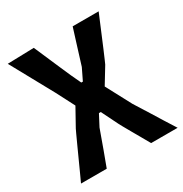

<svg xmlns="http://www.w3.org/2000/svg" viewBox="-162 -627 900 944"><g transform="rotate(-30 288.0 -155.0)"><path d="M28 192Q36.5 173.5 50 144Q63.5 114.5 78.5 81.2Q93.5 48 107.2 18Q121 -12 130.2 -32.2Q139.5 -52.5 141 -55L196 -154L143 -256.5Q110.5 -316 76.8 -377.2Q43 -438.5 10.5 -498L160.5 -502Q173.5 -472 190.5 -432.8Q207.5 -393.5 223.8 -356Q240 -318.5 251 -294L277.5 -237.5H286.5L318 -302.5Q337 -363.5 352.2 -412.5Q367.5 -461.5 379 -498H526.5Q518 -477.5 505.5 -448Q493 -418.5 479.5 -386Q466 -353.5 453.8 -324.8Q441.5 -296 433.2 -276.8Q425 -257.5 423.5 -255L367.5 -163L443 -21Q473.5 27 495.8 63Q518 99 537 129.5Q556 160 576.5 192H426Q414.5 171.5 399.5 145.2Q384.5 119 370.2 94Q356 69 346 51.2Q336 33.5 334.5 30L288 -64H277.5L244.5 -1Q224.5 56 206 105.8Q187.5 155.5 174 192Z"/></g></svg>

Font: Commissioner Loud SemiBold
Style: Regular
Weight: 600
Designer: Kostas Bartsokas
Foundry: Kostas Bartsokas
Version: Version 1.000; ttfautohint (v1.8.3)